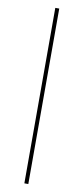

<svg xmlns="http://www.w3.org/2000/svg" viewBox="-103 -790 437 1006"><g transform="rotate(10 116.0 -287.0)"><path d="M105.5 -754H126.5V179.5H105.5Z"/></g></svg>

Font: Lato 2
Style: Regular
Weight: 200
Designer: Lukasz Dziedzic with Adam Twardoch and Botio Nikoltchev
Foundry: tyPoland Lukasz Dziedzic
Version: Version 2.015; 2015-08-06; http://www.latofonts.com/